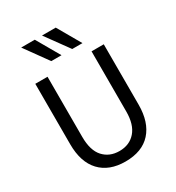

<svg xmlns="http://www.w3.org/2000/svg" viewBox="-235 -1146 1192 1302"><g transform="rotate(-30 361.5 -494.5)"><path d="M133.8 -1005.9H240.2L344.7 -824.2H264.6ZM296.9 -1005.9H404.3L508.8 -824.2H428.7ZM93.8 -272.5V-745.1H189.5V-274.4Q189.5 -168 236.8 -116.2Q284.2 -64.5 361.3 -64.5Q440.4 -64.5 487.3 -118.2Q534.2 -171.9 534.2 -274.4V-745.1H629.9V-272.5Q629.9 -134.8 561 -58.6Q492.2 17.6 361.3 17.6Q234.4 17.6 164.1 -57.1Q93.8 -131.8 93.8 -272.5Z"/></g></svg>

Font: Gothic A1 Medium
Style: Regular
Weight: 500
Designer: HanYang I&C Co.,Ltd.
Foundry: HanYang I&C Co.,Ltd.
Version: Version 2.50